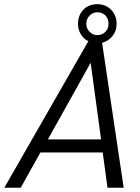

<svg xmlns="http://www.w3.org/2000/svg" viewBox="-70 -883 659 903"><path d="M413.1 -166H120.1L27.3 0H-49.8L345.7 -689.5Q323.2 -699.2 309.6 -722.7Q296.9 -744.1 296.9 -771.5Q296.9 -810.5 322.3 -837.9Q347.7 -863.3 387.7 -863.3Q426.8 -863.3 453.1 -836.9Q478.5 -809.6 478.5 -771.5Q478.5 -737.3 460 -714.8Q441.4 -690.4 410.2 -681.6L511.7 0H435.5ZM405.3 -227.5 356.4 -587.9 155.3 -227.5ZM335.9 -771.5Q335.9 -748 351.6 -733.4Q366.2 -717.8 387.7 -717.8Q410.2 -717.8 425.8 -733.4Q440.4 -748 440.4 -771.5Q440.4 -794.9 425.8 -810.5Q410.2 -825.2 387.7 -825.2Q366.2 -825.2 351.6 -809.6Q335.9 -793.9 335.9 -771.5Z"/></svg>

Font: Dinish
Style: Italic
Weight: 400
Italic angle: -12°
Designer: Bert Driehuis
Foundry: Playbeing
Version: Version 3.002; git-62d0f29-release